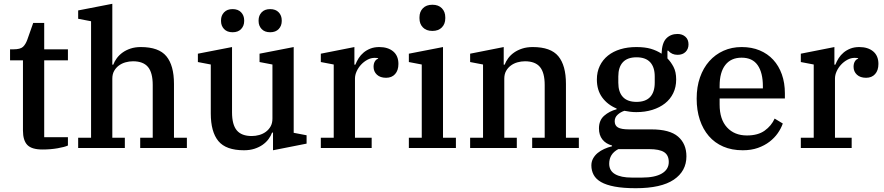

<svg xmlns="http://www.w3.org/2000/svg" viewBox="-20 -780 4661 1012"><path d="M204 8Q147 8 124 -16Q101 -40 101 -92V-462H33V-520H50Q87 -520 101 -533Q115 -546 124 -571L155 -659H213V-520H338V-462H213V-57H338V-13Q321 -5 283.5 1.5Q246 8 204 8Z M392 -54H460V-668L392 -681V-725L572 -760V-439H577Q583 -456 595.5 -473Q608 -490 626 -503Q644 -516 668 -524Q692 -532 722 -532Q817 -532 857 -483.5Q897 -435 897 -338V-54H965V0H719V-54H785V-332Q785 -397 760 -427Q735 -457 681 -457Q661 -457 641.5 -451.5Q622 -446 606.5 -434.5Q591 -423 581.5 -406Q572 -389 572 -365V-54H638V0H392Z M1266 12Q1171 12 1131 -36.5Q1091 -85 1091 -182V-440L1023 -453V-497L1203 -532V-188Q1203 -123 1228 -93Q1253 -63 1307 -63Q1327 -63 1346.5 -68.5Q1366 -74 1381.5 -85.5Q1397 -97 1406.5 -114Q1416 -131 1416 -155V-440L1348 -453V-497L1528 -532V-80L1596 -67V-23L1419 12V-81H1414Q1408 -64 1395.5 -47Q1383 -30 1364.5 -17Q1346 -4 1321.5 4Q1297 12 1266 12ZM1206 -610Q1177 -610 1161 -627Q1145 -644 1145 -669V-673Q1145 -698 1161 -715Q1177 -732 1206 -732Q1235 -732 1251 -715Q1267 -698 1267 -673V-669Q1267 -644 1251 -627Q1235 -610 1206 -610ZM1404 -610Q1375 -610 1359 -627Q1343 -644 1343 -669V-673Q1343 -698 1359 -715Q1375 -732 1404 -732Q1433 -732 1449 -715Q1465 -698 1465 -673V-669Q1465 -644 1449 -627Q1433 -610 1404 -610Z M1671 -54H1739V-440L1671 -453V-497L1848 -532V-439H1853Q1860 -457 1870.5 -473.5Q1881 -490 1896.5 -503Q1912 -516 1932.5 -524Q1953 -532 1979 -532Q2025 -532 2052.5 -509Q2080 -486 2080 -443Q2080 -409 2062.5 -389.5Q2045 -370 2015 -370Q1984 -370 1966.5 -386.5Q1949 -403 1949 -428Q1949 -445 1956 -456.5Q1963 -468 1973 -470V-473Q1970 -474 1966 -474.5Q1962 -475 1954 -475Q1935 -475 1916.5 -465Q1898 -455 1883.5 -439.5Q1869 -424 1860 -404.5Q1851 -385 1851 -366V-54H1939V0H1671Z M2259 -617Q2227 -617 2209 -635.5Q2191 -654 2191 -683V-689Q2191 -718 2209 -736.5Q2227 -755 2259 -755Q2291 -755 2309 -736.5Q2327 -718 2327 -689V-683Q2327 -654 2309 -635.5Q2291 -617 2259 -617ZM2135 -54H2203V-440L2135 -453V-497L2315 -532V-54H2383V0H2135Z M2458 -54H2526V-440L2458 -453V-497L2635 -532V-439H2640Q2646 -456 2658.5 -473Q2671 -490 2689.5 -503Q2708 -516 2732.5 -524Q2757 -532 2788 -532Q2883 -532 2923 -483.5Q2963 -435 2963 -338V-54H3031V0H2785V-54H2851V-332Q2851 -397 2826 -427Q2801 -457 2747 -457Q2727 -457 2707.5 -451.5Q2688 -446 2672.5 -434.5Q2657 -423 2647.5 -406Q2638 -389 2638 -365V-54H2704V0H2458Z M3331 212Q3265 212 3220 203.5Q3175 195 3148 179.5Q3121 164 3109 141.5Q3097 119 3097 92Q3097 72 3106 55.5Q3115 39 3130 26.5Q3145 14 3165 5Q3185 -4 3206 -9V-13Q3173 -22 3155 -45Q3137 -68 3137 -103Q3137 -146 3164.5 -170Q3192 -194 3230 -204V-208Q3182 -228 3154 -266.5Q3126 -305 3126 -361Q3126 -401 3141.5 -433Q3157 -465 3184.5 -487Q3212 -509 3250 -520.5Q3288 -532 3334 -532Q3379 -532 3410 -523Q3441 -514 3467 -497Q3469 -554 3492 -577.5Q3515 -601 3551 -601Q3576 -601 3592.5 -586.5Q3609 -572 3609 -546Q3609 -522 3593.5 -506.5Q3578 -491 3551 -491Q3521 -491 3502 -513H3498V-472Q3516 -454 3530 -427.5Q3544 -401 3544 -361Q3544 -321 3528.5 -289Q3513 -257 3485 -235Q3457 -213 3418.5 -201Q3380 -189 3334 -189Q3317 -189 3301.5 -191Q3286 -193 3271 -196Q3250 -189 3235 -175Q3220 -161 3220 -141Q3220 -118 3237.5 -108Q3255 -98 3296 -98H3413Q3510 -98 3554 -60Q3598 -22 3598 44Q3598 122 3531.5 167Q3465 212 3331 212ZM3335 -243Q3383 -243 3407 -269Q3431 -295 3431 -344V-377Q3431 -426 3407 -452Q3383 -478 3335 -478Q3287 -478 3263 -452Q3239 -426 3239 -377V-344Q3239 -295 3263 -269Q3287 -243 3335 -243ZM3191 83Q3191 120 3222 138Q3253 156 3310 156H3364Q3432 156 3468.5 134.5Q3505 113 3505 74Q3505 38 3480.5 22Q3456 6 3401 6H3239Q3191 31 3191 83Z M3895 12Q3837 12 3792 -7.5Q3747 -27 3716 -63Q3685 -99 3668.5 -149Q3652 -199 3652 -260Q3652 -322 3669.5 -372Q3687 -422 3718.5 -457.5Q3750 -493 3793.5 -512.5Q3837 -532 3889 -532Q3942 -532 3984 -514.5Q4026 -497 4055.5 -465Q4085 -433 4101 -388Q4117 -343 4117 -288V-261H3773V-229Q3773 -151 3812 -108.5Q3851 -66 3917 -66Q3975 -66 4010.5 -91.5Q4046 -117 4063 -155L4106 -129Q4097 -103 4079.5 -78Q4062 -53 4036 -33Q4010 -13 3975 -0.5Q3940 12 3895 12ZM3773 -314H4001V-325Q4001 -397 3973.5 -436.5Q3946 -476 3889 -476Q3833 -476 3803 -437.5Q3773 -399 3773 -327Z M4201 -54H4269V-440L4201 -453V-497L4378 -532V-439H4383Q4390 -457 4400.5 -473.5Q4411 -490 4426.5 -503Q4442 -516 4462.5 -524Q4483 -532 4509 -532Q4555 -532 4582.5 -509Q4610 -486 4610 -443Q4610 -409 4592.5 -389.5Q4575 -370 4545 -370Q4514 -370 4496.5 -386.5Q4479 -403 4479 -428Q4479 -445 4486 -456.5Q4493 -468 4503 -470V-473Q4500 -474 4496 -474.5Q4492 -475 4484 -475Q4465 -475 4446.5 -465Q4428 -455 4413.5 -439.5Q4399 -424 4390 -404.5Q4381 -385 4381 -366V-54H4469V0H4201Z"/></svg>

Font: IBM Plex Serif Medm
Style: Regular
Weight: 500
Designer: Mike Abbink, Paul van der Laan, Pieter van Rosmalen
Foundry: Bold Monday
Version: Version 3.001